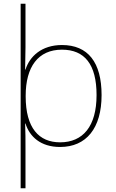

<svg xmlns="http://www.w3.org/2000/svg" viewBox="-20 -780 623 1032"><path d="M526 -269C526 -445 453 -538 313 -538C203 -538 139 -476 117 -406H115C116 -439 117 -493 117 -525V-760H91V232H117V15C117 -27 117 -71 115 -116H117C139 -46 198 10 303 10C444 10 526 -91 526 -269ZM499 -269C499 -101 426 -15 303 -15C189 -15 118 -92 118 -262V-265C118 -421 185 -513 313 -513C435 -513 499 -434 499 -269Z"/></svg>

Font: Noto Sans Malayalam Thin
Style: Regular
Weight: 100
Designer: Jelle Bosma - Monotype Design Team
Foundry: Monotype Imaging Inc.
Version: Version 2.104